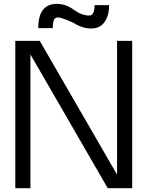

<svg xmlns="http://www.w3.org/2000/svg" viewBox="-20 -985 772 1005"><path d="M60.1 0ZM551.3 -958Q551.3 -904.8 527.6 -870.4Q503.9 -835.9 457.5 -835.9Q412.1 -835.4 366.2 -864.7Q308.1 -891.6 285.2 -894Q267.6 -894 262 -879.9Q256.3 -865.7 256.3 -837.9H180.2Q180.2 -964.8 278.3 -964.8Q324.2 -964.8 365.7 -934.3Q407.2 -903.8 446.3 -903.8Q475.1 -903.8 475.1 -958ZM592.8 -70.8V-771H671.9V0H543.9L139.2 -700.2V0H60.1V-771H188Z"/></svg>

Font: Dhyana
Style: Regular
Weight: 400
Foundry: Vernon Adams
Version: Version 1.002; ttfautohint (v0.8.51-6076)